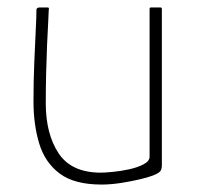

<svg xmlns="http://www.w3.org/2000/svg" viewBox="-20 -492 535 516"><path d="M253 4Q180 4 140.5 -25.5Q101 -55 85.5 -106Q70 -157 70 -219Q70 -271 72 -321Q74 -371 76 -410Q78 -449 78 -467Q79 -470 81.5 -471Q84 -472 88 -472H105Q110 -472 111 -471Q112 -470 111 -465Q111 -457 109.5 -432Q108 -407 106.5 -371.5Q105 -336 104 -295Q103 -254 103 -215Q103 -132 137.5 -80Q172 -28 251 -28Q261 -28 282.5 -30Q304 -32 327 -37Q350 -42 366 -50.5Q382 -59 382 -71V-468Q382 -470 383 -471Q384 -472 385 -472H411Q413 -472 414 -471Q415 -470 415 -468V-48Q415 -36 409.5 -30.5Q404 -25 387 -19Q380 -16 357.5 -10.5Q335 -5 306.5 -0.5Q278 4 253 4Z"/></svg>

Font: Glory Thin Thin
Style: Regular
Weight: 250
Version: Version 1.011